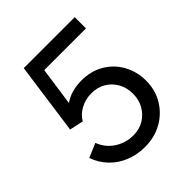

<svg xmlns="http://www.w3.org/2000/svg" viewBox="-206 -881 1028 1028"><g transform="rotate(-45 308.0 -367.0)"><path d="M300 12Q374 12 431.5 -20.5Q489 -53 522.5 -109Q556 -165 556 -235Q556 -304 525 -360Q494 -416 439 -448.5Q384 -481 311 -481Q274 -481 241 -472Q208 -463 179 -443L210 -661H526V-746H140L83 -338L162 -321Q179 -353 217 -374Q255 -395 301 -395Q346 -395 381 -374.5Q416 -354 436.5 -318Q457 -282 457 -235Q457 -190 436.5 -154Q416 -118 381 -97Q346 -76 300 -76Q244 -76 196.5 -106.5Q149 -137 128 -192L48 -158Q66 -106 103 -67.5Q140 -29 191 -8.5Q242 12 300 12Z"/></g></svg>

Font: Plus Jakarta Sans Medium
Style: Regular
Weight: 500
Designer: Gumpita Rahayu
Foundry: Tokotype
Version: Version 2.004; ttfautohint (v1.8.3)